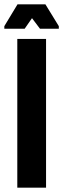

<svg xmlns="http://www.w3.org/2000/svg" viewBox="-51 -868 292 888"><path d="M29 0V-688H162V0ZM-31 -735V-747L30 -848H159L221 -747V-735H134L97 -784L63 -735Z"/></svg>

Font: Saira UltraCondensed Black
Style: Regular
Weight: 900
Width: 1
Designer: Hector Gatti with collaboration of the Omnibus-Type team
Foundry: Omnibus-Type
Version: Version 1.101